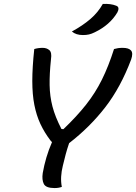

<svg xmlns="http://www.w3.org/2000/svg" viewBox="-20 -949 691 975"><path d="M294 0Q278 6 257 6Q213 6 202.5 -15Q192 -36 197 -70Q204 -110 215.5 -149Q227 -188 244 -227Q240 -231 236 -236Q205 -277 185 -320Q165 -363 154.5 -416Q144 -469 144 -538Q144 -607 154 -700Q174 -706 197 -706Q217 -706 230.5 -694.5Q244 -683 239 -649Q231 -573 232 -516.5Q233 -460 246.5 -408Q260 -356 292 -294L302 -293Q370 -358 417 -417.5Q464 -477 497.5 -544.5Q531 -612 559 -700Q570 -703 579.5 -704.5Q589 -706 603 -706Q634 -706 645.5 -692.5Q657 -679 646 -647Q593 -506 515 -405Q437 -304 331 -222Q321 -193 313.5 -165Q306 -137 299 -107Q292 -79 290.5 -52Q289 -25 294 0ZM502 -929Q543 -931 570 -920Q581 -916 581.5 -906.5Q582 -897 576 -886Q538 -822 461 -785Q445 -777 431.5 -774Q418 -771 401 -771Q366 -771 345 -789Q400 -819 439 -852.5Q478 -886 502 -929Z"/></svg>

Font: Recursive Mn Csl St
Style: Italic
Weight: 400
Italic angle: -15°
Monospace: yes
Version: Version 1.079;hotconv 1.0.112;makeotfexe 2.5.65598; ttfautoh